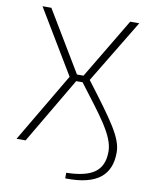

<svg xmlns="http://www.w3.org/2000/svg" viewBox="-92 -758 771 981"><g transform="rotate(10 293.5 -267.0)"><path d="M351 -361 550 -690H503L316 -377H282L94 -690H48L247 -359L35 0H82L284 -343H317C428 -196 509 -101 509 -17C509 88 442 124 315 127V156C486 160 551 93 551 -20C551 -95 492 -175 351 -361Z"/></g></svg>

Font: Exo 2 Extra Light
Style: Regular
Weight: 250
Designer: Natanael Gama
Version: Version 1.001;PS 001.001;hotconv 1.0.88;makeotf.lib2.5.64775